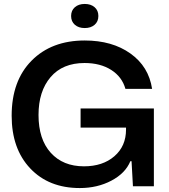

<svg xmlns="http://www.w3.org/2000/svg" viewBox="-20 -943 854 972"><path d="M384 9Q227 9 133 -90.5Q39 -190 39 -357Q39 -534 140 -636Q241 -738 409 -738Q548 -738 640.5 -672Q733 -606 750 -493H615Q598 -554 543 -589Q488 -624 408 -624Q297 -624 236 -552.5Q175 -481 175 -361Q175 -238 237 -169.5Q299 -101 405 -101Q500 -101 559 -152Q618 -203 618 -287V-297H388V-394H759V0H653L646 -127H640Q615 -66 544 -28.5Q473 9 384 9ZM459 -817.5Q440 -801 409 -801Q378 -801 359 -817.5Q340 -834 340 -862Q340 -890 359 -906.5Q378 -923 409 -923Q440 -923 459 -906.5Q478 -890 478 -862Q478 -834 459 -817.5Z"/></svg>

Font: Mona Sans SemiBold
Style: Regular
Weight: 600
Designer: Deni Anggara
Foundry: GitHub
Version: Version 2.000;Glyphs 3.2.3 (3260)